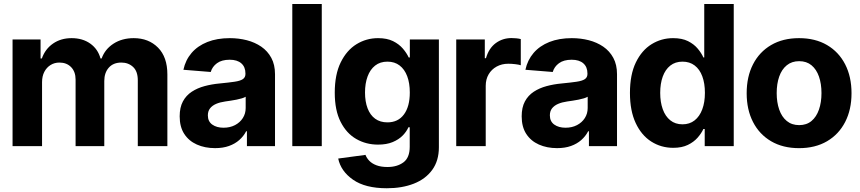

<svg xmlns="http://www.w3.org/2000/svg" viewBox="-20 -748 4402 983"><path d="M44.3 0V-545.9H187.7V-448.8H194.3Q211.4 -497.2 251.6 -525Q291.7 -552.7 346.7 -552.7Q403 -552.7 442.3 -524.7Q481.5 -496.6 494.5 -448.8H500.4Q517.2 -496 561 -524.4Q604.8 -552.7 664.6 -552.7Q740.8 -552.7 788.9 -504.3Q836.9 -455.9 836.9 -367V0H685.5V-337.1Q685.5 -382.7 661.4 -405.2Q637.3 -427.7 601.2 -427.7Q560.2 -427.7 537 -401.6Q513.9 -375.5 513.9 -333.2V0H367V-340.6Q367 -380.6 344.2 -404.2Q321.5 -427.7 284.2 -427.7Q258.8 -427.7 238.7 -415.1Q218.6 -402.5 206.9 -380.1Q195.3 -357.7 195.3 -327.3V0Z M1081.2 10.4Q1029.1 10.4 987.9 -8Q946.8 -26.3 923.3 -62.4Q899.9 -98.5 899.9 -152.3Q899.9 -198 916.4 -228.7Q932.9 -259.4 961.7 -278.3Q990.5 -297.2 1027.3 -307.1Q1064.1 -317 1104.8 -320.7Q1152.2 -325.3 1181.2 -329.6Q1210.2 -333.9 1223.4 -342.9Q1236.6 -352 1236.6 -369.3V-371.7Q1236.6 -405.2 1215.5 -423.7Q1194.4 -442.2 1156 -442.2Q1115.1 -442.2 1090.9 -424.4Q1066.7 -406.6 1058.9 -379.5L919 -390.8Q929.7 -440.6 960.9 -477Q992.1 -513.3 1041.7 -533Q1091.2 -552.7 1156.5 -552.7Q1202 -552.7 1243.5 -542.1Q1285 -531.4 1317.6 -509.1Q1350.2 -486.7 1369.1 -451.7Q1388 -416.7 1388 -368.2V0H1244.2V-76H1240.3Q1227.1 -50.5 1205.1 -31.1Q1183.2 -11.7 1152.4 -0.7Q1121.7 10.4 1081.2 10.4ZM1124.3 -94.1Q1157.7 -94.1 1183.3 -107.5Q1208.8 -120.9 1223.3 -143.7Q1237.8 -166.5 1237.8 -194.9V-252.7Q1231 -248.4 1218.6 -244.6Q1206.2 -240.8 1190.9 -237.8Q1175.6 -234.8 1160.5 -232.5Q1145.4 -230.3 1133.1 -228.5Q1106.2 -224.7 1086.3 -216.1Q1066.3 -207.4 1055.3 -193.1Q1044.2 -178.8 1044.2 -157.4Q1044.2 -126.3 1066.7 -110.2Q1089.3 -94.1 1124.3 -94.1Z M1627.4 -727.5V0H1476.5V-727.5Z M1960.5 215.8Q1850.2 215.8 1787.5 172.1Q1724.9 128.3 1711.5 63.7L1851.2 44.9Q1857.4 61.5 1871.2 75.7Q1885 89.8 1907.9 98.4Q1930.9 107 1964.1 107Q2013.3 107 2045.5 83.2Q2077.7 59.4 2077.7 3.3V-96.5H2071.1Q2061.4 -74.2 2041.4 -53.8Q2021.3 -33.4 1990.2 -20.5Q1959.2 -7.6 1915.4 -7.6Q1854.2 -7.6 1804 -36.4Q1753.8 -65.1 1723.9 -124.1Q1693.9 -183.1 1693.9 -273.6Q1693.9 -366.7 1724.4 -428.7Q1754.8 -490.6 1805.2 -521.7Q1855.6 -552.7 1915.6 -552.7Q1961.2 -552.7 1992.3 -537.4Q2023.3 -522 2042.8 -499Q2062.3 -476.1 2072.5 -453.7H2078.3V-545.9H2227V5.7Q2227 75.1 2192.8 121.9Q2158.7 168.8 2098.6 192.3Q2038.6 215.8 1960.5 215.8ZM1963.5 -121.5Q2018.1 -121.5 2048.1 -162.1Q2078.1 -202.6 2078.1 -274.4Q2078.1 -322.4 2064.8 -357.8Q2051.5 -393.2 2025.9 -412.8Q2000.4 -432.4 1963.5 -432.4Q1926.1 -432.4 1900.5 -412.2Q1874.9 -392 1861.9 -356.4Q1848.8 -320.8 1848.8 -274.4Q1848.8 -227.7 1862 -193.3Q1875.1 -158.8 1900.8 -140.1Q1926.5 -121.5 1963.5 -121.5Z M2315.8 0V-545.9H2462.1V-450H2468Q2482.8 -501.1 2518 -527.1Q2553.2 -553.1 2598.8 -553.1Q2610.2 -553.1 2623.2 -551.9Q2636.3 -550.6 2646.3 -548V-413.9Q2635.7 -417.5 2616.9 -419.6Q2598.1 -421.7 2582.2 -421.7Q2549.1 -421.7 2522.9 -407.3Q2496.6 -392.9 2481.7 -367.4Q2466.8 -342 2466.8 -308.4V0Z M2832.1 10.4Q2780.1 10.4 2738.9 -8Q2697.8 -26.3 2674.3 -62.4Q2650.9 -98.5 2650.9 -152.3Q2650.9 -198 2667.4 -228.7Q2683.9 -259.4 2712.7 -278.3Q2741.5 -297.2 2778.3 -307.1Q2815 -317 2855.8 -320.7Q2903.2 -325.3 2932.2 -329.6Q2961.1 -333.9 2974.4 -342.9Q2987.6 -352 2987.6 -369.3V-371.7Q2987.6 -405.2 2966.5 -423.7Q2945.4 -442.2 2906.9 -442.2Q2866.1 -442.2 2841.9 -424.4Q2817.7 -406.6 2809.9 -379.5L2670 -390.8Q2680.7 -440.6 2711.9 -477Q2743.1 -513.3 2792.6 -533Q2842.2 -552.7 2907.5 -552.7Q2952.9 -552.7 2994.4 -542.1Q3035.9 -531.4 3068.6 -509.1Q3101.2 -486.7 3120.1 -451.7Q3139 -416.7 3139 -368.2V0H2995.2V-76H2991.3Q2978 -50.5 2956.1 -31.1Q2934.2 -11.7 2903.4 -0.7Q2872.7 10.4 2832.1 10.4ZM2875.3 -94.1Q2908.7 -94.1 2934.2 -107.5Q2959.8 -120.9 2974.3 -143.7Q2988.8 -166.5 2988.8 -194.9V-252.7Q2981.9 -248.4 2969.5 -244.6Q2957.1 -240.8 2941.8 -237.8Q2926.6 -234.8 2911.5 -232.5Q2896.4 -230.3 2884.1 -228.5Q2857.2 -224.7 2837.3 -216.1Q2817.3 -207.4 2806.2 -193.1Q2795.2 -178.8 2795.2 -157.4Q2795.2 -126.3 2817.7 -110.2Q2840.2 -94.1 2875.3 -94.1Z M3426.7 8.8Q3364.5 8.8 3314.1 -23.4Q3263.8 -55.6 3234.5 -118.3Q3205.2 -181 3205.2 -272.1Q3205.2 -365.9 3235.4 -428.3Q3265.7 -490.6 3315.9 -521.7Q3366.1 -552.7 3425.9 -552.7Q3471.7 -552.7 3502.4 -537.4Q3533.1 -522 3552.2 -499Q3571.3 -476.1 3581.2 -453.7H3585.6V-727.5H3736.6V0H3588V-87.5H3581.2Q3570.7 -64.9 3551.3 -42.8Q3531.8 -20.7 3501.4 -6Q3470.9 8.8 3426.7 8.8ZM3474.3 -111.5Q3510.7 -111.5 3536.3 -131.7Q3561.9 -151.9 3575.4 -188Q3589 -224.1 3589 -272.5Q3589 -321.4 3575.6 -357.3Q3562.3 -393.2 3536.6 -412.8Q3510.9 -432.4 3474.3 -432.4Q3437.1 -432.4 3411.6 -412.1Q3386.1 -391.8 3373.1 -355.8Q3360.1 -319.8 3360.1 -272.5Q3360.1 -225.2 3373.2 -188.8Q3386.3 -152.4 3411.8 -132Q3437.3 -111.5 3474.3 -111.5Z M4071 10.5Q3988.2 10.5 3928 -24.8Q3867.8 -60.1 3835.3 -123.4Q3802.8 -186.7 3802.8 -270.7Q3802.8 -355.3 3835.3 -418.7Q3867.8 -482.1 3928 -517.4Q3988.2 -552.7 4071 -552.7Q4154 -552.7 4214.2 -517.4Q4274.4 -482.1 4307 -418.7Q4339.6 -355.3 4339.6 -270.7Q4339.6 -186.7 4307 -123.4Q4274.4 -60.1 4214.2 -24.8Q4154 10.5 4071 10.5ZM4071.6 -107.4Q4109.5 -107.4 4134.8 -128.6Q4160.1 -149.8 4172.9 -187Q4185.8 -224.1 4185.8 -271.3Q4185.8 -319.1 4172.9 -356Q4160.1 -392.8 4134.8 -413.8Q4109.5 -434.8 4071.6 -434.8Q4033.8 -434.8 4008.1 -413.8Q3982.3 -392.8 3969.4 -356Q3956.5 -319.1 3956.5 -271.3Q3956.5 -224.1 3969.4 -187Q3982.3 -149.8 4008.1 -128.6Q4033.8 -107.4 4071.6 -107.4Z"/></svg>

Font: Inter Tight
Style: Regular
Weight: 400
Designer: Rasmus Andersson
Foundry: rsms
Version: Version 3.002